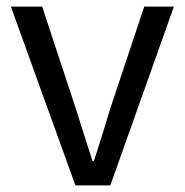

<svg xmlns="http://www.w3.org/2000/svg" viewBox="-20 -563 561 583"><path d="M209 0H315L508 -543H418L315 -234C299 -181 282 -125 265 -74H261C244 -125 227 -181 210 -234L108 -543H13Z"/></svg>

Font: Source Han Sans HK
Style: Regular
Weight: 400
Designer: Ryoko NISHIZUKA 西塚涼子 (kana, bopomofo & ideographs); Paul D. Hunt (Latin, Greek & Cyrillic); Sandoll Communications 산돌커뮤니
Foundry: Adobe
Version: Version 2.000;hotconv 1.0.107;makeotfexe 2.5.65593